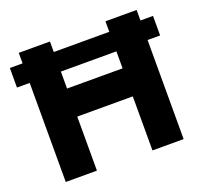

<svg xmlns="http://www.w3.org/2000/svg" viewBox="-122 -839 1029 978"><g transform="rotate(-20 393.0 -350.0)"><path d="M121 -293H650V-445H121ZM544 -700V0H713V-700ZM74 -700V0H243V-700ZM5 -537H781V-643H5Z"/></g></svg>

Font: Glinicke Jost Bold
Style: Bold
Weight: 700
Version: Version 3.710